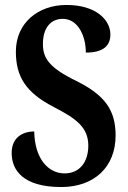

<svg xmlns="http://www.w3.org/2000/svg" viewBox="-20 -744 514 774"><path d="M227 10C358 10 446 -69 446 -198C446 -300 403 -360 289 -417C178 -471 153 -509 153 -567C153 -631 184 -668 233 -668C294 -668 326 -600 326 -532C397 -532 425 -560 425 -605C425 -663 368 -724 248 -724C133 -724 44 -651 44 -536C44 -435 84 -371 196 -313C285 -267 336 -232 336 -157C336 -92 302 -45 240 -45C176 -45 120 -102 118 -214C70 -214 27 -189 27 -127C27 -59 72 10 227 10Z"/></svg>

Font: Noto Serif Tamil ExtraCondensed
Style: Bold Italic
Weight: 700
Width: 2
Italic angle: -12°
Designer: Indian Type Foundry, Tom Grace, and the Monotype Design Team
Foundry: Monotype Imaging Inc.
Version: Version 2.003